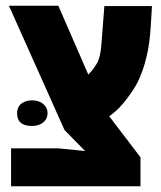

<svg xmlns="http://www.w3.org/2000/svg" viewBox="-20 -650 561 670"><path d="M18.6 0V-132.3H184.1L276.9 -123L205.1 -196.3L11.2 -629.9H183.6L281.2 -405.8L288.1 -389.6Q305.7 -407.7 318.1 -428.7Q330.6 -449.7 334 -497.1L344.2 -628.9H510.3L508.8 -604Q506.3 -557.6 503.7 -528.8Q501 -500 496.8 -477.5Q492.7 -455.1 484.9 -427.2Q478 -402.8 465.1 -373.3Q452.1 -343.8 423.3 -306.2Q412.1 -291 397.5 -275.4Q382.8 -259.8 361.3 -244.1L470.2 -101.1V0ZM91.3 -210.4Q39.6 -210.4 39.6 -254.9Q39.6 -275.9 54 -287.8Q68.4 -299.8 92.3 -299.8Q116.2 -299.8 131.1 -287.1Q146 -274.4 146 -254.9Q146 -235.4 130.9 -222.9Q115.7 -210.4 91.3 -210.4Z"/></svg>

Font: Open Sans Condensed ExtraBold
Style: Regular
Weight: 800
Width: 3
Designer: Monotype Design Team
Foundry: Monotype Imaging Inc.
Version: Version 3.000; ttfautohint (v1.8.4)